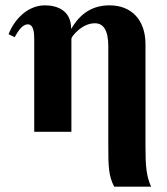

<svg xmlns="http://www.w3.org/2000/svg" viewBox="-20 -493 625 718"><path d="M247 0V-348C247 -352 253 -361 264 -372C286 -394 310 -406 335 -406C368 -406 385 -378 385 -319V53C385 129 386 165 407 205H545C527 165 524 127 524 52V-328C524 -418 472 -473 390 -473C329 -473 282 -446 247 -386H246C246 -456 191 -473 148 -473C82 -473 33 -419 12 -365L35 -354C48 -378 64 -402 84 -402C106 -402 108 -370 108 -346V0Z"/></svg>

Font: XITS
Style: Bold
Weight: 700
Designer: MicroPress Inc., with final additions and corrections provided by Coen Hoffman, Elsevier (retired)
Version: Version 1.302